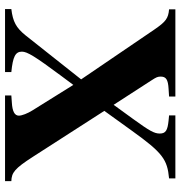

<svg xmlns="http://www.w3.org/2000/svg" viewBox="3 -719 716 762"><g transform="rotate(90 361.0 -338.0)"><path d="M699 0V-25C665 -26 649 -38 602 -111L420 -394L500 -505C587 -626 613 -644 688 -651V-676H438V-651L459 -649C497 -645 510 -638 510 -614C510 -592 499 -573 452 -508C432 -481 414 -456 396 -431L299 -581C286 -601 284 -606 284 -618C284 -639 296 -647 332 -649L363 -651V-676H17V-651C53 -648 66 -638 97 -593L295 -302L120 -81C90 -44 66 -31 16 -25V0H266V-25C205 -31 185 -41 185 -67C185 -88 204 -119 279 -220L317 -271L418 -109C430 -90 439 -67 439 -55C439 -38 422 -29 387 -27L359 -25V0Z"/></g></svg>

Font: XITS
Style: Bold
Weight: 700
Designer: MicroPress Inc., with final additions and corrections provided by Coen Hoffman, Elsevier (retired)
Version: Version 1.302